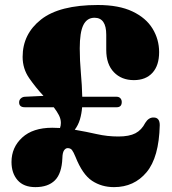

<svg xmlns="http://www.w3.org/2000/svg" viewBox="-20 -734 687 768"><path d="M26 -86Q26 -144.5 68.8 -183.8Q111.5 -223 189 -223Q204 -223 220 -222Q223.5 -231.5 223.5 -242.5Q223.5 -258 215.5 -273.5Q207.5 -289 195 -305H79.5Q56.5 -305 56.5 -324.5Q56.5 -334 63.2 -340.2Q70 -346.5 79.5 -347L154 -350.5Q123.5 -383 97 -421Q70.5 -459 70.5 -506.5Q70.5 -598 144.2 -656Q218 -714 371.5 -714Q455.5 -714 509.8 -688.2Q564 -662.5 590.2 -619.5Q616.5 -576.5 616.5 -525.5Q616.5 -472 589.8 -442.8Q563 -413.5 515.5 -413.5Q466 -413.5 435.5 -445.2Q405 -477 405 -534V-595Q405 -663 358 -663Q328 -663 313.5 -634Q299 -605 299 -540.5Q299 -492 303.5 -442.5Q308 -393 309 -347H446.5Q456 -347 461.5 -341Q467 -335 467 -326Q467 -305 446.5 -305H308.5Q306.5 -279.5 299.8 -256.5Q293 -233.5 279 -215Q325.5 -207 367.5 -197.5Q409.5 -188 453.5 -188Q497 -188 521.8 -201Q546.5 -214 561 -242.5Q574.5 -264.5 594.5 -264Q619 -264 619 -233.5Q616 -104.5 566.2 -45Q516.5 14.5 436 14.5Q386.5 14.5 348.2 -10.8Q310 -36 282 -106.5Q274 -126 268 -133.8Q262 -141.5 250.5 -141.5Q242.5 -141.5 236.2 -132.5Q230 -123.5 229.5 -101.5Q227 -40 199.8 -12.8Q172.5 14.5 121.5 14.5Q74.5 14.5 50.2 -13.5Q26 -41.5 26 -86Z"/></svg>

Font: Fraunces 72pt Soft Black
Style: Regular
Weight: 900
Version: Version 1.000;[b76b70a41]